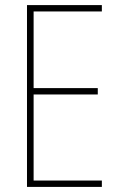

<svg xmlns="http://www.w3.org/2000/svg" viewBox="-20 -827 472 754"><path d="M380 -93H86V-807H380V-782H112V-481H364V-456H112V-118H380Z"/></svg>

Font: Noto Sans Kannada UI Condensed Thin
Style: Regular
Weight: 100
Width: 3
Designer: Jelle Bosma - Monotype Design Team
Foundry: Monotype Imaging Inc.
Version: Version 2.005; ttfautohint (v1.8.4.7-5d5b)